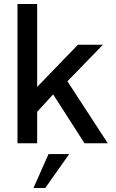

<svg xmlns="http://www.w3.org/2000/svg" viewBox="-20 -717 580 961"><path d="M403 0 246 -244.5 166 -157.5V0H67.5V-697H166V-282L370 -493H495L317.5 -310L519.5 0ZM147.5 224 223 54H326.5L206.5 224Z"/></svg>

Font: HK Grotesk Medium
Style: Regular
Weight: 500
Designer: Alfredo Marco Pradil
Foundry: Hanken Design Co.
Version: Version 3.001;FEAKit 1.0